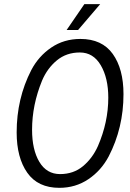

<svg xmlns="http://www.w3.org/2000/svg" viewBox="-20 -897 623 922"><path d="M265 5Q162 5 111 -67.5Q60 -140 60 -261Q60 -424 130 -560Q165 -627 226 -668.5Q287 -710 366 -710Q470 -710 521.5 -638Q573 -566 573 -445Q573 -283 502 -146Q466 -78 404.5 -36.5Q343 5 265 5ZM182 -510Q134 -393 134 -274Q134 -178 169 -119.5Q204 -61 268.5 -61Q333 -61 378.5 -99Q424 -137 450 -195Q500 -310 500 -428Q500 -522 464 -583.5Q428 -645 363.5 -645Q299 -645 253 -607Q207 -569 182 -510ZM300 -753 385 -877H461L355 -753Z"/></svg>

Font: Gudea
Style: Italic
Weight: 400
Version: Version 1.002